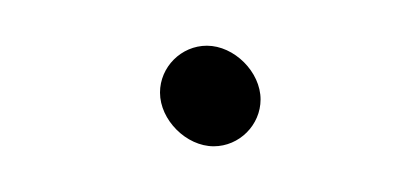

<svg xmlns="http://www.w3.org/2000/svg" viewBox="-20 -106 183 84"><path d="M50 -65.5C50 -53.5 61.5 -42 73.5 -42C84.7 -42 94 -51.3 94 -62.5C94 -74.5 82.5 -86 70.5 -86C59.3 -86 50 -76.7 50 -65.5Z"/></svg>

Font: HoneyBee
Style: SeLit
Weight: 300
Foundry: Cannot Into Space Fonts
Version: Version 0.89